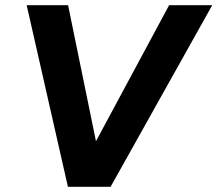

<svg xmlns="http://www.w3.org/2000/svg" viewBox="-20 -720 838 740"><path d="M631.8 -700H798L406.2 0H255.4ZM82.8 -700H242.4L385.9 0H241.8Z"/></svg>

Font: Oak Sans Light Italic
Style: Regular
Weight: 400
Italic angle: -9.5°
Foundry: Erik Kennedy, Walven
Version: Version 1.000;Glyphs 3.1.2 (3151)